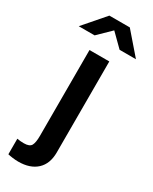

<svg xmlns="http://www.w3.org/2000/svg" viewBox="-297 -787 844 1058"><g transform="rotate(30 125.0 -258.0)"><path d="M0 0ZM-40 208V109Q-29 111 -20 112Q-11 113 3 113Q40 113 50 94Q60 75 60 34V-513H186V66Q186 138 144 177Q102 216 27 216Q10 216 -9 213.5Q-28 211 -40 208ZM203 -597 124 -675 44 -597H-57L60 -732H190L307 -597Z"/></g></svg>

Font: Rosa Sans SemiBold
Style: Regular
Weight: 600
Designer: Pentagram / MCKL
Foundry: Pentagram / MCKL
Version: Version 1.005;September 16, 2019;FontCreator 11.5.0.2425 64-